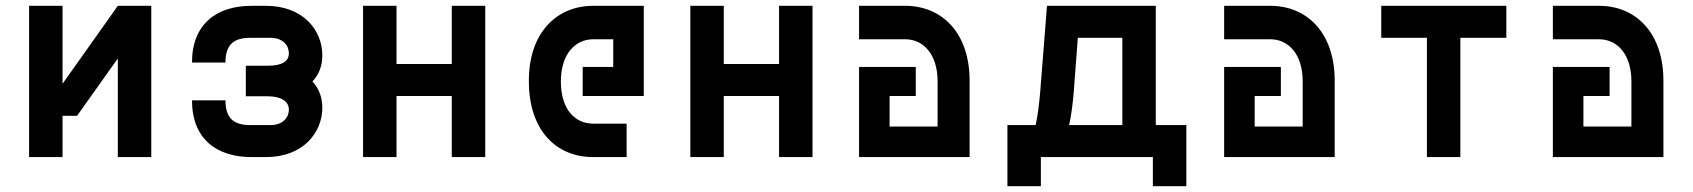

<svg xmlns="http://www.w3.org/2000/svg" viewBox="-20 -540 5818 660"><path d="M245 -142 385 -339V0H500V-520H385L195 -252V-520H80V0H195V-142Z M894 -520H845C724 -520 640 -457 640 -325H755C755 -384 781 -410 840 -410H910C954 -410 973 -382 973 -357C973 -328 948 -314 900 -314H825V-209H900C946 -209 973 -192 973 -163C973 -138 954 -110 910 -110H840C781 -110 755 -136 755 -195H640C640 -63 724 0 845 0H894C1023 0 1088 -85 1088 -170C1088 -206 1076 -236 1054 -260C1076 -283 1088 -313 1088 -350C1088 -435 1023 -520 894 -520Z M1228 0H1343V-210H1533V0H1648V-520H1533V-320H1343V-520H1228Z M1798 -260C1798 -93 1891 0 2019 0H2134V-115H2019C1959 -115 1908 -161 1908 -260C1908 -355 1958 -405 2019 -405H2088V-310H1983V-210H2193V-520H2019C1894 -520 1797 -428 1798 -260Z M2353 0H2468V-210H2658V0H2773V-520H2658V-320H2468V-520H2353Z M3203 -260V-105H3038V-210H3128V-310H2933V0H3313V-260C3314 -428 3217 -520 3092 -520H2933V-405H3092C3153 -405 3203 -355 3203 -260Z M4058 -110H3953V-520H3579L3556 -228C3552 -179 3547 -141 3540 -110H3443V100H3558V0H3943V100H4058ZM3655 -110C3662 -140 3667 -177 3671 -224L3685 -410H3838V-110Z M4458 -260V-105H4293V-210H4383V-310H4188V0H4568V-260C4569 -428 4472 -520 4347 -520H4188V-405H4347C4408 -405 4458 -355 4458 -260Z M5158 -410V-520H4728V-410H4885V0H5000V-410Z M5588 -260V-105H5423V-210H5513V-310H5318V0H5698V-260C5699 -428 5602 -520 5477 -520H5318V-405H5477C5538 -405 5588 -355 5588 -260Z"/></svg>

Font: Grotesk 03
Style: Bold
Weight: 500
Designer: Frank Adebiaye, contributions by Jérémy Landes, Ariel Martín Pérez
Foundry: Velvetyne Type Foundry
Version: Version 3.000;Glyphs 3.1.2 (3150)